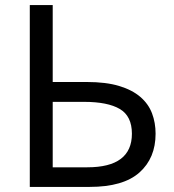

<svg xmlns="http://www.w3.org/2000/svg" viewBox="-20 -734 682 754"><path d="M187 -714V-412H321Q396 -412 447.5 -396.5Q499 -381 531 -353.5Q563 -326 577 -289Q591 -252 591 -209Q591 -113 527.5 -56.5Q464 0 332 0H97V-714ZM187 -77H323Q498 -77 498 -209Q498 -278 450.5 -306Q403 -334 310 -334H187Z"/></svg>

Font: BC Sans
Style: Regular
Weight: 400
Designer: Monotype Design Team
Province of B.C.
Foundry: Monotype Imaging Inc.
Version: Version 2.000;GOOG;noto-source:20170915:90ef993387c0